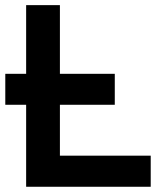

<svg xmlns="http://www.w3.org/2000/svg" viewBox="-30 -713 636 733"><path d="M-9.8 -313V-431.2H69.8V-693.4H198.7V-431.2H408.2V-313H198.7V-118.7H545.4V0H69.8V-313Z"/></svg>

Font: Cascadia Mono
Style: Bold
Weight: 700
Monospace: yes
Designer: Aaron Bell
Foundry: Saja Typeworks
Version: Version 2404.023; ttfautohint (v1.8.4)